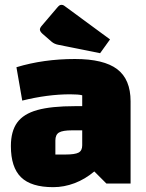

<svg xmlns="http://www.w3.org/2000/svg" viewBox="-20 -759 605 794"><path d="M25 0ZM520 -340V0H420L370 -50Q332 -18 288.5 -1.5Q245 15 200 15Q109 15 67 -26Q25 -67 25 -155Q25 -216 51 -252Q77 -288 134.5 -304Q192 -320 290 -320H320V-365Q305 -369 270 -369Q177 -369 72 -343L48 -481Q160 -515 290 -515Q409 -515 464.5 -473Q520 -431 520 -340ZM320 -158V-220H278Q239 -220 224 -211Q209 -202 209 -178V-120H251Q290 -120 305 -128Q320 -136 320 -158ZM220 -574Q205 -577 194 -586L156 -619Q145 -629 145 -637Q145 -644 154 -654L217 -728Q223 -735 226.5 -737Q230 -739 235 -739Q241 -739 246 -735L435 -596L394 -539Z"/></svg>

Font: Changa Black
Style: Regular
Weight: 900
Designer: Eduardo Rodriguez Tunni
Foundry: Eduardo Rodriguez Tunni
Version: Version 2.001; ttfautohint (v1.5.10-5e6f)